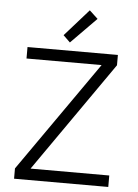

<svg xmlns="http://www.w3.org/2000/svg" viewBox="-60 -955 718 1001"><g transform="rotate(5 299.0 -454.5)"><path d="M52 0V-54L455 -630H62V-690H535V-636L133 -60H545V0ZM244 -768 369 -909 413 -868 280 -733Z"/></g></svg>

Font: Oxanium Light
Style: Regular
Weight: 300
Designer: Severin Meyer
Version: Version 1.000